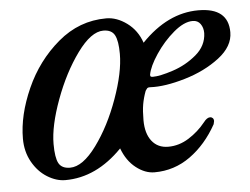

<svg xmlns="http://www.w3.org/2000/svg" viewBox="-39 -468 690 530"><g transform="rotate(-5 305.5 -203.5)"><path d="M15 -110Q15 -175 47.5 -248Q80 -321 139 -371Q198 -421 273 -421Q302 -421 330 -400.5Q358 -380 370 -345Q443 -421 528 -421Q611 -421 611 -353Q611 -314 570.5 -283Q530 -252 474 -235.5Q418 -219 378 -221H375Q371 -221 369 -219Q367 -217 366 -215Q365 -213 364 -212Q357 -193 354 -175.5Q351 -158 351 -132Q351 -95 367.5 -74Q384 -53 413 -53Q443 -53 470 -70Q497 -87 517 -112Q526 -124 535 -124Q539 -124 542 -121Q545 -118 545 -113L543 -104Q513 -50 468.5 -18Q424 14 369 14Q343 14 318 -5.5Q293 -25 280 -60Q208 14 122 14Q97 14 72 -1.5Q47 -17 31 -45.5Q15 -74 15 -110ZM539 -357Q539 -372 531.5 -382.5Q524 -393 510 -393Q486 -393 457 -368.5Q428 -344 406 -311Q384 -278 380 -255Q380 -251 382 -250Q384 -249 387 -249Q407 -249 443.5 -261Q480 -273 509 -297.5Q538 -322 539 -357ZM302 -320Q302 -356 293.5 -372Q285 -388 262 -388Q228 -388 189.5 -335Q151 -282 124.5 -210Q98 -138 98 -88Q98 -50 106.5 -34.5Q115 -19 138 -19Q173 -19 211.5 -71.5Q250 -124 276 -196.5Q302 -269 302 -320Z"/></g></svg>

Font: EB Garamond Medium
Style: Italic
Weight: 500
Italic angle: -17.2°
Designer: Georg Duffner and Octavio Pardo
Foundry: Georg Duffner
Version: Version 1.000